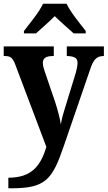

<svg xmlns="http://www.w3.org/2000/svg" viewBox="-20 -786 580 1035"><path d="M109 -619V-606H174C200 -630 247 -670 275 -699C303 -671 352 -629 377 -606H442V-619C413 -657 359 -721 339 -766H212C192 -721 138 -657 109 -619ZM25 172V229H41C226 229 262 183 325 -2L466 -412C484 -467 502 -483 537 -484H540V-536H340V-484H344C381 -482 398 -474 398 -447C398 -433 393 -409 389 -395L331 -206C322 -178 313 -148 308 -115C304 -143 292 -191 277 -237L221 -401C215 -418 211 -434 211 -447C211 -471 226 -484 266 -484H270V-536H0V-484H4C35 -484 48 -477 63 -436L230 6C200 104 154 172 25 172Z"/></svg>

Font: Noto Serif Hebrew SemiCondensed
Style: Bold
Weight: 700
Width: 4
Designer: Monotype Design Team
Foundry: Monotype Imaging Inc.
Version: Version 2.004